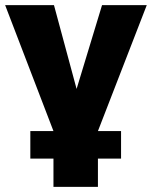

<svg xmlns="http://www.w3.org/2000/svg" viewBox="-25 -510 591 747"><path d="M93 107V0H183L-5 -490H185L273 -164L372 -490H546L356 0H446V107H356V217H183V107Z"/></svg>

Font: Cantarell Extra Bold
Style: Regular
Weight: 800
Designer: Dave Crossland, Nikolaus Waxweiler, Florian Fecher, Jacques Le Bailly, Eben Sorkin, Alexei Vanyashin, Alexios Zavras, Em
Version: Version 0.303